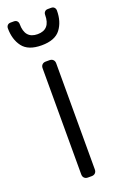

<svg xmlns="http://www.w3.org/2000/svg" viewBox="-143 -767 509 809"><g transform="rotate(-20 111.5 -362.5)"><path d="M120 0H103Q93 0 87 -6Q81 -12 81 -22V-498Q81 -508 87 -514Q93 -520 103 -520H120Q130 -520 136 -514Q142 -508 142 -498V-22Q142 -12 136 -6Q130 0 120 0ZM35 -725Q44 -725 49 -719.5Q54 -714 54 -706Q54 -640 111 -640Q168 -640 168 -706Q168 -714 173 -719.5Q178 -725 187 -725H202Q211 -725 216 -719.5Q221 -714 221 -706Q221 -656 196 -623Q171 -590 111 -590Q51 -590 26 -623Q1 -656 1 -706Q1 -714 6 -719.5Q11 -725 20 -725Z"/></g></svg>

Font: Rubik
Style: Regular
Weight: 300
Designer: Hubert & Fischer
Foundry: Hubert & Fischer
Version: Version 1.100